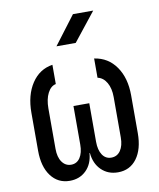

<svg xmlns="http://www.w3.org/2000/svg" viewBox="-88 -854 775 933"><g transform="rotate(-10 300.0 -387.5)"><path d="M181 10Q123 10 88.5 -36Q54 -82 54 -161V-348Q54 -435 92 -492.5Q130 -550 195 -560V-465Q170 -460 154.5 -430Q139 -400 139 -354V-155Q139 -114 156 -90Q173 -66 201 -66Q229 -66 245 -90Q261 -114 261 -155V-345H339V-155Q339 -114 355 -90Q371 -66 399 -66Q428 -66 444.5 -90Q461 -114 461 -155V-354Q461 -397 444.5 -425.5Q428 -454 400 -460V-555Q468 -545 507 -489Q546 -433 546 -348V-161Q546 -82 512 -36Q478 10 419 10Q370 10 337.5 -21.5Q305 -53 300 -106H298Q294 -53 262 -21.5Q230 10 181 10ZM230 -645 336 -785H436L325 -645Z"/></g></svg>

Font: JetBrainsMonoNL NF
Style: Regular
Weight: 400
Designer: Philipp Nurullin, Konstantin Bulenkov
Foundry: JetBrains
Version: Version 2.304; ttfautohint (v1.8.4.7-5d5b);Nerd Fonts 3.2.1